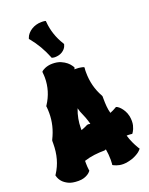

<svg xmlns="http://www.w3.org/2000/svg" viewBox="-176 -1037 872 1122"><g transform="rotate(-20 260.5 -475.5)"><path d="M522 -254.9Q524.9 -238.8 524.9 -225.1Q524.9 -210 522 -198Q519 -186 515.4 -177.5Q511.7 -168.9 508.5 -163.8Q505.4 -158.7 504.9 -158.2L501 -152.8L494.1 -153.8Q487.3 -154.8 480.5 -154.8Q473.6 -154.8 466.8 -154.8Q473.6 -130.9 483.9 -108.4Q494.1 -85.9 506.8 -64.9L512.2 -57.1L505.9 -49.8Q505.4 -49.3 500.7 -44.7Q496.1 -40 486.8 -33.9Q477.5 -27.8 463.1 -21Q448.7 -14.2 429.2 -9.8Q419.9 -7.3 410.9 -6.1Q401.9 -4.9 393.1 -4.9Q380.4 -4.9 369.9 -6.8Q359.4 -8.8 352.1 -11.5Q344.7 -14.2 340.6 -16.1Q336.4 -18.1 335.9 -18.1L329.1 -22L330.1 -29.8Q330.1 -36.1 330.6 -42Q331.1 -47.9 331.1 -54.2Q331.1 -87.9 325.2 -121.1Q323.2 -119.1 321.8 -119.1L314.9 -117.2Q284.2 -117.2 252 -113.3Q219.7 -109.4 188 -99.1V-84Q188 -63 190.9 -42L191.9 -37.1L189 -33.2Q188.5 -32.7 184.1 -27.8Q179.7 -22.9 170.4 -17.1Q161.1 -11.2 147 -6.6Q132.8 -2 112.8 -2Q73.7 -2 51 -13.2Q28.3 -24.4 16.1 -38.6Q2 -54.7 -2.9 -75.2L-3.9 -79.1L-1 -83Q23.9 -121.1 35.9 -164.3Q47.9 -207.5 47.9 -257.8V-274.9L49.8 -280.8Q68.8 -318.8 77.9 -356.7Q86.9 -394.5 86.9 -433.1Q86.9 -442.9 86.4 -452.6Q85.9 -462.4 85 -472.2L84 -477.1L86.9 -481Q133.8 -552.7 133.8 -636.2Q133.8 -643.6 133.3 -651.6Q132.8 -659.7 131.8 -668V-673.8L136.2 -678.2Q136.7 -678.7 141.4 -681.9Q146 -685.1 154.3 -688.7Q162.6 -692.4 174.6 -695.3Q186.5 -698.2 202.1 -698.2Q232.4 -698.2 253.7 -689Q274.9 -679.7 288.1 -668.5Q301.3 -657.2 307.4 -647.9Q313.5 -638.7 314 -638.2L316.9 -631.8L314 -626Q312 -624 312 -623H318.8Q340.3 -623 352.8 -620.1Q365.2 -617.2 366.2 -617.2L372.1 -612.8L371.1 -606Q370.1 -600.1 370.1 -594.5Q370.1 -588.9 370.1 -583Q370.1 -496.1 411.1 -423.8L413.1 -418V-404.8Q413.1 -379.4 415 -356.2Q417 -333 422.9 -312Q432.6 -315.9 441.9 -320.3Q451.2 -324.7 460 -330.1L464.8 -333L471.2 -331.1Q471.7 -330.6 477.8 -326.7Q483.9 -322.8 491.9 -314Q500 -305.2 508.5 -290.8Q517.1 -276.4 522 -254.9ZM258.8 -379.9 252 -402.8Q240.7 -373.5 235.4 -344.7Q230 -315.9 230 -288.1V-274.9Q251 -282.2 270 -292L277.8 -293.9Q281.2 -293 284.7 -292.5Q288.1 -292 291 -292Q285.6 -313 277.6 -334.7Q269.5 -356.4 258.8 -379.9ZM306.2 -782.7 305.2 -778.3Q301.8 -765.1 293.9 -755.9Q286.1 -746.6 276.1 -740.5Q266.1 -734.4 254.4 -731.4Q242.7 -728.5 231.9 -728.5Q228 -728.5 223.9 -728.8Q219.7 -729 215.8 -730.5L210.9 -731.4L209 -736.3Q193.8 -774.4 173.6 -809.3Q153.3 -844.2 127 -876.5L123 -880.4L125 -886.7Q129.4 -899.9 139.4 -911.4Q149.4 -922.9 162.6 -931.2Q175.8 -939.5 191.7 -944.1Q207.5 -948.7 224.1 -948.7Q229.5 -948.7 234.1 -948.7Q238.8 -948.7 244.1 -947.8L252 -945.8L252.9 -937.5Q255.9 -899.4 268.6 -861.3Q281.2 -823.2 304.2 -786.6Z"/></g></svg>

Font: Hanalei Fill
Style: Regular
Weight: 400
Version: Version 1.000